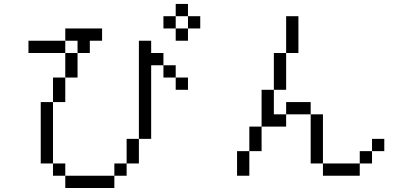

<svg xmlns="http://www.w3.org/2000/svg" viewBox="-20 -895 2040 978"><path d="M937.5 -437.5V-500H875V-437.5ZM500 -687.5V-750H312.5V-687.5H125V-625H312.5Q312.5 -625 312.5 -500H250Q250 -500 250 -375H187.5V-62.5H250V0H312.5V62.5H562.5V0H312.5V-62.5H250V-375H312.5Q312.5 -375 312.5 -500H375Q375 -500 375 -625H312.5V-687.5H375V-625H437.5V-687.5ZM1000 -750V-812.5H937.5V-750H875V-687.5H937.5V-750ZM562.5 0H625V-62.5H562.5ZM625 -62.5H687.5Q687.5 -62.5 687.5 -187.5H625Q625 -187.5 625 -62.5ZM687.5 -187.5H750Q750 -187.5 750 -562.5H812.5V-500H875V-562.5H812.5V-625H750V-687.5H687.5Q687.5 -687.5 687.5 -187.5ZM875 -750V-812.5H812.5V-750ZM875 -812.5H937.5V-875H875Z M1937.5 -125V-187.5H1875V-125H1812.5V-62.5H1625V0H1812.5V-62.5H1875V-125ZM1187.5 -125Q1187.5 -125 1187.5 0H1250Q1250 0 1250 -125ZM1625 -62.5Q1625 -62.5 1625 -312.5H1562.5Q1562.5 -312.5 1562.5 -62.5ZM1250 -125H1312.5Q1312.5 -125 1312.5 -250H1250Q1250 -250 1250 -125ZM1312.5 -250H1437.5V-312.5H1375Q1375 -312.5 1375 -437.5H1312.5ZM1437.5 -312.5H1562.5V-375H1437.5ZM1375 -437.5H1437.5V-625H1375ZM1437.5 -625H1500V-812.5H1437.5Z"/></svg>

Font: CalcUnifontExMono
Style: Regular
Weight: 500
Version: Version 15.0.06